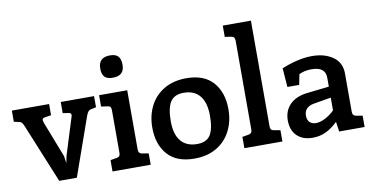

<svg xmlns="http://www.w3.org/2000/svg" viewBox="-92 -987 2332 1203"><g transform="rotate(-10 1074.0 -385.0)"><path d="M506 -485V-414L476 -408Q462 -405 455 -396.5Q448 -388 442 -371L311 0H199L44 -378Q37 -394 30.5 -400Q24 -406 9 -408L-17 -414V-485H220V-414L177 -407Q171 -406 167 -402.5Q163 -399 163 -394Q163 -385 169 -370L256 -146L262 -101L271 -146L341 -370Q342 -374 344.5 -381Q347 -388 347 -394Q347 -399 343.5 -403Q340 -407 333 -408L294 -414V-485Z M574 -648Q574 -719 648 -719Q684 -719 700 -701.5Q716 -684 716 -648Q716 -612 697.5 -595Q679 -578 642 -578Q606 -578 590 -595Q574 -612 574 -648ZM538 -72 579 -79Q591 -81 596 -87.5Q601 -94 601 -108V-378Q601 -392 596 -399Q591 -406 579 -407L538 -413V-485H717V-108Q717 -95 722.5 -88Q728 -81 739 -79L781 -72V0H538Z M831 -227Q831 -303 862 -364Q893 -425 952.5 -460Q1012 -495 1094 -495Q1207 -495 1264 -430Q1321 -365 1321 -258Q1321 -182 1290 -121Q1259 -60 1200 -25Q1141 10 1059 10Q945 10 888 -55Q831 -120 831 -227ZM1200 -238Q1200 -321 1165 -364.5Q1130 -408 1062 -408Q1002 -408 977 -368.5Q952 -329 952 -246Q952 -163 987.5 -120Q1023 -77 1091 -77Q1151 -77 1175.5 -116Q1200 -155 1200 -238Z M1377 -72 1418 -79Q1429 -81 1434.5 -88Q1440 -95 1440 -108V-673Q1440 -699 1418 -702L1377 -708V-780H1556V-108Q1556 -94 1561 -87.5Q1566 -81 1578 -79L1619 -72V0H1377Z M2142 -72V0H1980L1971 -63Q1933 -26 1894.5 -8Q1856 10 1811 10Q1748 10 1711.5 -25.5Q1675 -61 1675 -124Q1675 -185 1714 -224.5Q1753 -264 1824 -272L1965 -288V-345Q1965 -414 1876 -414Q1831 -414 1797 -397L1784 -331H1709L1700 -451Q1741 -469 1793 -482Q1845 -495 1893 -495Q1974 -495 2026.5 -458Q2079 -421 2079 -351V-108Q2079 -95 2084.5 -88Q2090 -81 2101 -79ZM1965 -137V-218L1853 -199Q1824 -194 1808 -177.5Q1792 -161 1792 -133Q1792 -106 1807 -91.5Q1822 -77 1847 -77Q1874 -77 1906.5 -94Q1939 -111 1965 -137Z"/></g></svg>

Font: Enriqueta SemiBold
Style: Regular
Weight: 600
Designer: Viviana Monsalve, Gustavo Ibarra
Foundry: 72Puntos
Version: Version 2.000